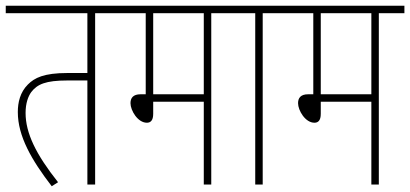

<svg xmlns="http://www.w3.org/2000/svg" viewBox="-20 -642 1427 668"><path d="M311 -596H400V-622H0V-596H284V-388H215C132 -388 100 -371 77 -348C50 -321 42 -286 42 -252C42 -168 90 -85 160 6L182 -8C105 -105 69 -179 69 -249C69 -283 78 -307 89 -322C110 -349 139 -362 214 -362H284V0H311Z M715 -596H804V-622H388V-596H487V-314H469C443 -314 434 -301 434 -283C434 -258 459 -215 491 -215C504 -215 513 -223 513 -246V-288H689V0H715ZM689 -596V-314H513V-596Z M894 -596H983V-622H792V-596H868V0H894Z M1298 -596H1387V-622H971V-596H1070V-314H1052C1026 -314 1017 -301 1017 -283C1017 -258 1042 -215 1074 -215C1087 -215 1096 -223 1096 -246V-288H1272V0H1298ZM1272 -596V-314H1096V-596Z"/></svg>

Font: Noto Sans ExtraCondensed Thin
Style: Italic
Weight: 100
Width: 2
Italic angle: -12°
Designer: Monotype Design Team
Foundry: Monotype Imaging Inc.
Version: Version 2.013